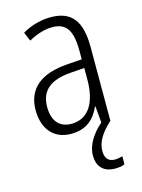

<svg xmlns="http://www.w3.org/2000/svg" viewBox="-116 -703 666 898"><g transform="rotate(-15 217.5 -254.0)"><path d="M291 33C291 -11 315 -49 362 -93H364V-452C364 -578 320 -635 219 -635C170 -635 122 -621 81 -597L99 -554C141 -577 179 -588 214 -588C280 -588 309 -550 309 -448V-407L238 -402C110 -393 39 -338 39 -232C39 -148 83 -83 172 -83C248 -83 287 -123 312 -178H314L321 -98C274 -57 243 -8 243 41C243 97 274 127 329 127C348 127 364 124 375 119V80C367 82 353 86 338 86C307 86 291 67 291 33ZM244 -360 310 -365V-309C310 -198 268 -128 185 -128C129 -128 95 -164 95 -233C95 -312 143 -353 244 -360Z"/></g></svg>

Font: Noto Sans Kannada UI Condensed Light
Style: Regular
Weight: 300
Width: 3
Designer: Jelle Bosma - Monotype Design Team
Foundry: Monotype Imaging Inc.
Version: Version 2.005